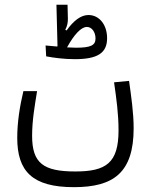

<svg xmlns="http://www.w3.org/2000/svg" viewBox="-20 -607 626 794"><path d="M285.6 167C448.7 167 532.7 107.9 532.7 -76.7C532.7 -140.6 522.5 -209.5 513.7 -272.5L451.7 -266.6C461.4 -198.7 470.2 -136.7 470.2 -67.9C470.2 66.9 418.9 102.1 291.5 102.1C159.2 102.1 112.8 67.9 112.8 -45.4C112.8 -110.4 124 -171.4 133.3 -230H76.7C62 -168.5 51.3 -102.1 51.3 -37.1C51.3 101.1 113.3 167 285.6 167ZM289.6 -362.3C383.3 -362.3 422.9 -387.7 422.9 -448.7C422.9 -505.4 390.1 -544.9 345.7 -544.9C314.5 -544.9 284.2 -521.5 255.4 -481L250 -483.9C258.3 -499.5 261.2 -515.6 260.7 -530.3L259.3 -587.4H213.4L217.8 -417C217.3 -416 216.8 -415 216.3 -414.6C197.8 -416 180.2 -418 168.5 -418.9L170.9 -374C201.2 -368.2 244.6 -362.3 289.6 -362.3ZM257.3 -411.1C287.1 -465.3 315.9 -495.6 339.4 -495.6C359.9 -495.6 375 -474.1 375 -447.8C375 -419.4 355 -409.7 293.9 -409.7C284.7 -409.7 271.5 -410.2 257.3 -411.1Z"/></svg>

Font: Cascadia Code PL Light
Style: Regular
Weight: 300
Monospace: yes
Designer: Aaron Bell
Foundry: Saja Typeworks
Version: Version 2404.023